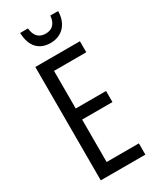

<svg xmlns="http://www.w3.org/2000/svg" viewBox="-230 -982 858 1047"><g transform="rotate(-30 199.5 -458.0)"><path d="M354.5 0H73.7V-713.9H354.5V-644.5H151.4V-407.7H342.3V-337.9H151.4V-70.8H354.5ZM334 -916Q333.5 -875.5 318.1 -846.2Q302.7 -816.9 275.6 -801Q248.5 -785.2 212.4 -785.2Q159.2 -785.2 128.2 -817.9Q97.2 -850.6 94.7 -916H144Q146.5 -892.1 155 -875.7Q163.6 -859.4 178.7 -851.1Q193.8 -842.8 214.4 -842.8Q234.9 -842.8 249.8 -850.8Q264.6 -858.9 273.7 -875.2Q282.7 -891.6 284.7 -916Z"/></g></svg>

Font: Open Sans Condensed
Style: Regular
Weight: 400
Width: 3
Designer: Monotype Design Team
Foundry: Monotype Imaging Inc.
Version: Version 3.000